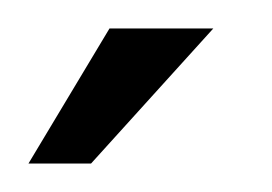

<svg xmlns="http://www.w3.org/2000/svg" viewBox="-20 -661 191 135"><path d="M0 -546 57 -641H130L44 -546Z"/></svg>

Font: Alumni Sans Medium
Style: Regular
Weight: 500
Designer: Robert E. Leuschke
Foundry: Robert E. Leuschke
Version: Version 1.018